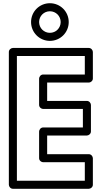

<svg xmlns="http://www.w3.org/2000/svg" viewBox="-20 -1148 620 1193"><path d="M290 -1078C327.2 -1078 357 -1048.2 357 -1011C357 -973.8 327.2 -944 290 -944C252.8 -944 223 -973.8 223 -1011C223 -1048.2 252.8 -1078 290 -1078ZM290 -1128C225.2 -1128 173 -1075.8 173 -1011C173 -946.2 225.2 -894 290 -894C354.8 -894 407 -946.2 407 -1011C407 -1075.8 354.8 -1128 290 -1128ZM507 -800V-685H248C232.9 -685 223 -670.7 223 -660V-496C223 -480.9 237.3 -471 248 -471H495V-356H248C232.9 -356 223 -341.7 223 -331V-165C223 -149.9 237.3 -140 248 -140H507V-25H85V-800ZM557 -825C557 -835.7 547.1 -850 532 -850H60C49.3 -850 35 -840.1 35 -825V0C35 10.7 44.9 25 60 25H532C542.7 25 557 15.1 557 0V-165C557 -175.7 547.1 -190 532 -190H273V-306H520C530.7 -306 545 -315.9 545 -331V-496C545 -506.7 535.1 -521 520 -521H273V-635H532C542.7 -635 557 -644.9 557 -660Z"/></svg>

Font: Hussar Techniczny
Style: Bold 
Weight: 700
Foundry: Cannot Into Space Fonts
Version: Version 0.77